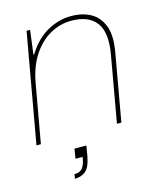

<svg xmlns="http://www.w3.org/2000/svg" viewBox="-106 -582 686 841"><g transform="rotate(-15 237.0 -161.5)"><path d="M4 0 92 -496H108L94 -387H97Q136 -450 188.5 -479Q241 -508 296 -508Q347 -508 384.5 -487.5Q422 -467 439 -422.5Q456 -378 443 -305L389 0H369L422 -300Q439 -397 404.5 -442.5Q370 -488 292 -488Q241 -488 195.5 -462.5Q150 -437 117 -387Q84 -337 71 -264L24 0ZM129 185 132 165Q158 165 169 150Q180 135 184 113L186 101H154L161 57H215Q213 70 211 80.5Q209 91 207 105Q197 155 176.5 170Q156 185 129 185Z"/></g></svg>

Font: DM Sans 36pt Thin
Style: Italic
Weight: 250
Italic angle: -10°
Designer: Colophon Foundry, Jonny Pinhorn
Foundry: Colophon Foundry
Version: Version 4.004;gftools[0.9.30]